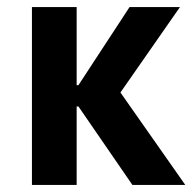

<svg xmlns="http://www.w3.org/2000/svg" viewBox="-20 -521 542 541"><path d="M70 0V-501H196V-281H201L345 -501H487L301 -234L307 -278L502 0H353L201 -221H196V0Z"/></svg>

Font: Nunito Sans 7pt Condensed
Style: Bold
Weight: 700
Width: 3
Designer: Vernon Adams
Foundry: Vernon Adams
Version: Version 3.101;gftools[0.9.27]